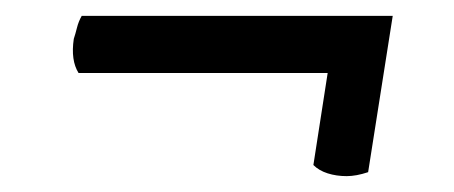

<svg xmlns="http://www.w3.org/2000/svg" viewBox="-20 -346 572 242"><path d="M417 -124Q404 -124 393 -127.5Q382 -131 375 -138L393 -254H79Q69 -270 73 -297Q75 -303 77 -311Q79 -319 83 -326H475L444 -129Q429 -124 417 -124Z"/></svg>

Font: Petrona
Style: Bold Italic
Weight: 700
Italic angle: -9°
Designer: Ringo R. Seeber
Foundry: Ringo R. Seeber
Version: Version 2.001; ttfautohint (v1.8.3)